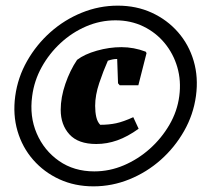

<svg xmlns="http://www.w3.org/2000/svg" viewBox="-20 -649 733 680"><path d="M311 11Q245 11 190.5 -14Q136 -39 97.5 -83Q59 -127 42 -185Q25 -243 34 -309Q43 -375 76 -433Q109 -491 158.5 -535Q208 -579 269.5 -604Q331 -629 397 -629Q463 -629 517.5 -604Q572 -579 610.5 -535Q649 -491 666 -433Q683 -375 674 -309Q665 -243 632 -185Q599 -127 549.5 -83Q500 -39 438.5 -14Q377 11 311 11ZM314 -42Q368 -42 418.5 -63.5Q469 -85 510.5 -122Q552 -159 580 -207Q608 -255 615 -309Q622 -363 608 -411Q594 -459 563 -496.5Q532 -534 487.5 -555.5Q443 -577 389 -577Q335 -577 285 -555.5Q235 -534 194.5 -496.5Q154 -459 127.5 -411Q101 -363 94 -309Q84 -237 110 -176.5Q136 -116 189 -79Q242 -42 314 -42ZM321 -139Q257 -139 226 -173Q195 -207 195 -260Q195 -304 211.5 -352Q228 -400 253 -437Q279 -457 323 -469.5Q367 -482 410 -482Q432 -482 453.5 -478Q475 -474 496 -466L499 -461L470 -347H404L398 -354L395 -440H392Q380 -440 362 -434Q346 -398 331.5 -355Q317 -312 317 -274Q317 -252 321 -234.5Q325 -217 335 -207Q366 -207 391.5 -212.5Q417 -218 452 -234L471 -193Q432 -165 395.5 -152Q359 -139 321 -139Z"/></svg>

Font: Labrada Black
Style: Italic
Weight: 900
Italic angle: -7°
Designer: Mercedes Jáuregui
Foundry: Omnibus-Type Team
Version: Version 1.000; ttfautohint (v1.8.4.7-5d5b)